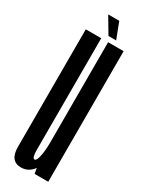

<svg xmlns="http://www.w3.org/2000/svg" viewBox="-189 -727 582 764"><g transform="rotate(30 102.0 -345.5)"><path d="M124.4 0 115.8 -51.5V-600H187.1V0ZM84.2 -600V-217.4Q84.2 -122.2 84.2 -85.8Q84.2 -49.4 95.6 -49.4Q104.8 -49.4 110.3 -76.9Q115.8 -104.4 115.8 -138.8L149.5 -127.3Q149.5 -72.1 126.1 -33.5Q102.7 5.1 64.6 5.1Q13.2 5.1 13.2 -60Q13.2 -125.1 13.2 -219.8V-600ZM104.6 -622.2 60.8 -696H111.6L139.9 -622.2Z"/></g></svg>

Font: Anybody UltraCondensed Thin
Style: Regular
Weight: 100
Width: 1
Designer: Tyler Finck
Foundry: Etcetera Type Company
Version: Version 1.110